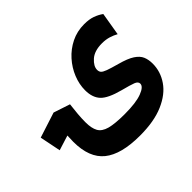

<svg xmlns="http://www.w3.org/2000/svg" viewBox="-219 -583 940 940"><g transform="rotate(-45 251.0 -113.0)"><path d="M266.1 176.8Q136.7 176.8 75.2 127.2Q13.7 77.6 13.7 -32.7Q13.7 -52.2 15.1 -75.2L-62.5 -50.8L-84.5 -160.2L46.9 -202.6L132.3 -174.3Q128.4 -142.6 126 -114Q123.5 -85.4 123.5 -58.1Q123.5 -17.1 136.5 6.3Q149.4 29.8 185.1 39.6Q220.7 49.3 287.6 49.3Q366.2 49.3 406.7 33.9Q447.3 18.6 447.3 -2.4Q447.3 -16.6 428 -24.2Q408.7 -31.7 359.4 -44.4Q285.2 -64 259 -92.3Q232.9 -120.6 232.9 -170.4Q232.9 -211.9 249.5 -252.9Q266.1 -293.9 296.4 -327.9Q326.7 -361.8 367.9 -382.3Q409.2 -402.8 458.5 -402.8Q492.2 -402.8 516.4 -394.3Q540.5 -385.7 560.1 -371.6L540 -252Q522.9 -261.7 501.7 -268.3Q480.5 -274.9 454.1 -274.9Q401.4 -274.9 373.3 -249.8Q345.2 -224.6 345.2 -199.7Q345.2 -187.5 351.8 -179.9Q358.4 -172.4 378.4 -165Q398.4 -157.7 439 -146.5Q490.2 -132.8 516.1 -115.7Q542 -98.6 550.8 -77.4Q559.6 -56.2 559.6 -28.8Q559.6 26.4 527.3 73.2Q495.1 120.1 429.9 148.4Q364.7 176.8 266.1 176.8Z"/></g></svg>

Font: Cascadia Mono PL SemiBold
Style: Regular
Weight: 600
Monospace: yes
Designer: Aaron Bell
Foundry: Saja Typeworks
Version: Version 2404.023; ttfautohint (v1.8.4)